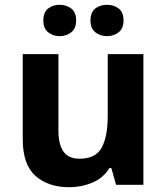

<svg xmlns="http://www.w3.org/2000/svg" viewBox="-20 -772 697 802"><path d="M579 -546V0H465L445 -70H437Q411 -28 365.5 -9Q320 10 269 10Q181 10 128 -37.5Q75 -85 75 -190V-546H224V-227Q224 -169 245 -139Q266 -109 312 -109Q380 -109 405 -155.5Q430 -202 430 -289V-546ZM161 -686Q161 -721 181 -736.5Q201 -752 228.9 -752Q256.8 -752 277.4 -736.6Q298 -721.2 298 -686.4Q298 -653 277.4 -637Q256.8 -621 228.9 -621Q201 -621 181 -637.2Q161 -653.5 161 -686ZM358 -686Q358 -721 378.1 -736.5Q398.3 -752 426.6 -752Q455 -752 475.5 -736.6Q496 -721.2 496 -686.4Q496 -653 475.4 -637Q454.9 -621 427 -621Q398.5 -621 378.2 -637.2Q358 -653.5 358 -686Z"/></svg>

Font: Noto Sans Hanifi Rohingya
Style: Regular
Weight: 400
Designer: Monotype Design Team and DaltonMaag
Foundry: Google LLC
Version: Version 2.101